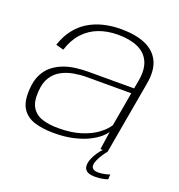

<svg xmlns="http://www.w3.org/2000/svg" viewBox="-132 -706 889 954"><g transform="rotate(20 312.0 -229.0)"><path d="M208 4.5Q265.5 4.5 310.2 -5.8Q355 -16 387.5 -32Q420 -48 440 -65.2Q460 -82.5 468 -96.5L454 0H492L559.5 -383Q573 -457 550.8 -503.8Q528.5 -550.5 476.8 -573Q425 -595.5 348 -595.5Q298.5 -595.5 255 -584.8Q211.5 -574 175.5 -552Q139.5 -530 113 -495.2Q86.5 -460.5 70.5 -412L111.5 -401Q129.5 -457.5 162.8 -493.5Q196 -529.5 241.8 -546.8Q287.5 -564 343.5 -564Q406 -564 448.5 -544.8Q491 -525.5 509 -485.8Q527 -446 516 -384.5L508 -340.5H265Q233 -340.5 199.5 -336.2Q166 -332 135.5 -320.2Q105 -308.5 80.2 -288.5Q55.5 -268.5 40 -237.2Q24.5 -206 21.5 -161.5Q16.5 -94.5 39 -58.8Q61.5 -23 105.5 -9.2Q149.5 4.5 208 4.5ZM220.5 -26Q173.5 -26 137 -37.2Q100.5 -48.5 81.2 -78.8Q62 -109 66.5 -165.5Q69.5 -211 88.2 -240.2Q107 -269.5 136.5 -285.2Q166 -301 200 -307Q234 -313 268 -313H503L471.5 -133Q456.5 -108 423.2 -83Q390 -58 339.2 -42Q288.5 -26 220.5 -26ZM472 138.5Q486 138.5 500 137Q514 135.5 525.2 132.8Q536.5 130 541.5 128L543 102Q537.5 104.5 527.2 107Q517 109.5 505.5 111.2Q494 113 482.5 113Q464.5 113 455.8 106.2Q447 99.5 447 87.5Q447 75 455 57.8Q463 40.5 474 24.2Q485 8 492 0H466.5Q457 9 445 26.2Q433 43.5 425 62.8Q417 82 417 98Q417 112.5 424 121.5Q431 130.5 443.8 134.5Q456.5 138.5 472 138.5Z"/></g></svg>

Font: Anybody SemiExpanded ExtraLight
Style: Italic
Weight: 250
Width: 6
Italic angle: -10°
Version: Version 1.113;gftools[0.9.25]